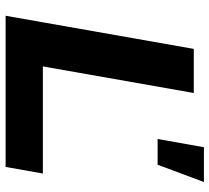

<svg xmlns="http://www.w3.org/2000/svg" viewBox="-52 -712 764 701"><g transform="rotate(90 330.5 -362.0)"><path d="M38 0 159 -687H320L223 -136H614L590 0ZM488 -555 518 -724H645L582 -555Z"/></g></svg>

Font: Archivo SemiExpanded
Style: Bold Italic
Weight: 700
Width: 6
Italic angle: -10°
Designer: Hector Gatti
Foundry: Omnibus-Type
Version: Version 2.001